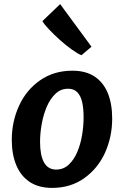

<svg xmlns="http://www.w3.org/2000/svg" viewBox="-20 -909 606 937"><path d="M234.5 8Q168.5 8 124.8 -21.2Q81 -50.5 59.2 -103.5Q37.5 -156.5 37.5 -226.5Q37.5 -316 73.5 -394Q109 -471 176.2 -517.5Q243.5 -564 333 -564Q399 -564 442 -535.2Q485 -506.5 506.2 -454.2Q527.5 -402 527.5 -330.5Q527.5 -241.5 492.5 -163.5Q457 -86 390.5 -39Q324 8 234.5 8ZM254 -81.5Q289.5 -81.5 315 -105Q340.5 -128.5 356.8 -166.5Q373 -204.5 380.5 -249.5Q388 -294.5 388 -337.5Q388 -379.5 381 -410.5Q374 -441.5 357.2 -458.8Q340.5 -476 312.5 -476Q276.5 -476 250.5 -451.2Q224.5 -426.5 208 -387.5Q191.5 -348.5 183.5 -303.2Q175.5 -258 175.5 -217Q175.5 -150.5 195 -116Q214.5 -81.5 254 -81.5ZM377.5 -639.5Q359.5 -646.5 330.8 -667Q302 -687.5 272.2 -714.2Q242.5 -741 219 -765.8Q195.5 -790.5 187 -806L273.5 -889L426.5 -681Z"/></svg>

Font: Merriweather Sans SemiBold
Style: Italic
Weight: 600
Italic angle: -7.5°
Designer: Eben Sorkin
Foundry: Eben Sorkin
Version: Version 2.001